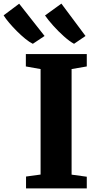

<svg xmlns="http://www.w3.org/2000/svg" viewBox="-104 -1042 540 1062"><path d="M120.5 -76.5V-660L39 -674.5V-743H376V-674.5L292 -660V-76L376 -64.5V0H40V-65.5ZM77 -800Q58.5 -809 35.5 -827.8Q12.5 -846.5 -10.8 -869.8Q-34 -893 -53.2 -915.8Q-72.5 -938.5 -84 -957L2 -1021.5L142.5 -843L78 -800ZM305 -800Q281 -813 249.5 -841Q218 -869 189.5 -901Q161 -933 145 -956.5L235.5 -1022L369 -843L306 -800Z"/></svg>

Font: Merriweather 20pt Black
Style: Regular
Weight: 900
Version: Version 2.100